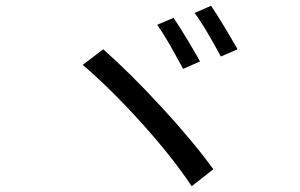

<svg xmlns="http://www.w3.org/2000/svg" viewBox="-20 -747 1040 666"><path d="M582 -685Q602 -656 629 -611Q656 -566 674 -534L615 -508Q597 -542 571.5 -587Q546 -632 525 -661ZM712 -727Q732 -698 759 -653Q786 -608 804 -576L746 -551Q728 -585 702 -629.5Q676 -674 655 -702ZM338 -576Q428 -497 538 -378Q648 -259 720 -160L645 -101Q577 -203 471 -320.5Q365 -438 267 -522Z"/></svg>

Font: Noto Sans CJK KR Regular (TTF)
Style: Regular
Weight: 400
Designer: Ryoko NISHIZUKA 西塚涼子 (kana & ideographs); Paul D. Hunt (Latin, Greek & Cyrillic); Wenlong ZHANG 张文龙 (bopomofo); Sandoll 
Foundry: Adobe Systems Incorporated
Version: Version 1.004;PS 1.004;hotconv 1.0.82;makeotf.lib2.5.63406